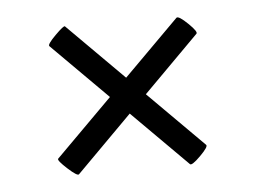

<svg xmlns="http://www.w3.org/2000/svg" viewBox="-33 -396 458 345"><g transform="rotate(-5 196.5 -224.0)"><path d="M62 -122 296 -356Q300 -359 316.5 -343Q333 -327 329 -324L97 -91Q94 -88 77 -103.5Q60 -119 62 -122ZM95 -358 329 -124Q333 -121 316.5 -104.5Q300 -88 297 -92L64 -325Q61 -328 77 -344Q93 -360 95 -358Z"/></g></svg>

Font: Cormorant SC SemiBold
Style: Regular
Weight: 600
Designer: Christian Thalmann (Catharsis Fonts)
Foundry: Catharsis Fonts
Version: Version 4.000